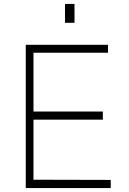

<svg xmlns="http://www.w3.org/2000/svg" viewBox="-20 -949 652 969"><path d="M356 -929H308V-834H356ZM110 0H539V-41L149 -42V-345H499V-386H149V-683H525V-723H110Z"/></svg>

Font: United Sans Thin
Style: Regular
Weight: 100
Designer: Pablo Impallari, Rodrigo Fuenzalida (Modified by Dan O. Williams)
Version: Version 1.000;PS 001.000;hotconv 1.0.88;makeotf.lib2.5.64775